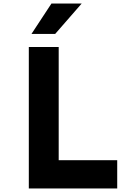

<svg xmlns="http://www.w3.org/2000/svg" viewBox="-20 -1066 740 1086"><path d="M143 0V-800H312V-160H643V0ZM158 -874 271 -1046H442L292 -874Z"/></svg>

Font: Martian Mono
Style: Bold
Weight: 700
Designer: Roman Shamin
Foundry: Evil Martians
Version: Version 1.000